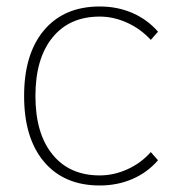

<svg xmlns="http://www.w3.org/2000/svg" viewBox="-20 -567 557 595"><path d="M54.7 -269.5Q54.7 -400.4 116.7 -473.6Q178.7 -546.9 289.1 -546.9Q343.8 -546.9 390.1 -526.9Q436.5 -506.8 469.7 -468.8L447.3 -443.4Q416 -477.5 374 -496.6Q332 -515.6 289.1 -515.6Q195.3 -515.6 142.6 -450.7Q89.8 -385.7 89.8 -269.5Q89.8 -153.3 142.6 -88.4Q195.3 -23.4 289.1 -23.4Q333 -23.4 375 -42.5Q417 -61.5 447.3 -95.7L469.7 -70.3Q436.5 -32.2 390.1 -12.2Q343.8 7.8 289.1 7.8Q178.7 7.8 116.7 -65.4Q54.7 -138.7 54.7 -269.5Z"/></svg>

Font: Min Sans VF VF
Style: Regular
Weight: 400
Designer: Jinseong-Kim, NotoSansCJK, Nunito
Foundry: Jinseong-Kim
Version: Version 1.420;Glyphs 3.1.2 (3151)